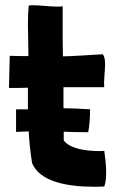

<svg xmlns="http://www.w3.org/2000/svg" viewBox="-20 -708 442 729"><path d="M376 -135C331 -132 248 -138 222 -175V-208C242 -207 270 -206 315 -206C320 -232 322 -264 322 -293C273 -296 243 -297 221 -297V-377H376C373 -400 379 -436 379 -464C379 -480 377 -494 370 -502C302 -498 260 -495 219 -494C219 -514 218 -533 218 -550V-684C211 -683 203 -683 196 -683C165 -683 134 -688 108 -688C101 -688 95 -688 89 -687C87 -668 86 -644 86 -618C86 -576 88 -531 88 -495C67 -495 44 -495 17 -496L14 -374C42 -374 65 -374 86 -375V-293C73 -293 58 -293 41 -293V-207C59 -208 75 -209 89 -209C91 -170 95 -131 102 -88C132 -17 238 1 336 1C349 1 363 1 376 0C382 -16 383 -35 383 -54C383 -83 379 -113 376 -135Z"/></svg>

Font: HEYCLAY
Style: Regular
Weight: 400
Designer: Marcelo Magalhaes
Foundry: Marcelo Magalhães
Version: Version 1.300;hotconv 1.0.109;makeotfexe 2.5.65596